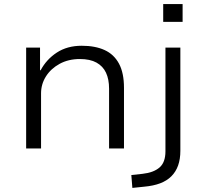

<svg xmlns="http://www.w3.org/2000/svg" viewBox="-20 -727 997 940"><path d="M108 0V-494H176V-383H179Q207 -436 258 -469.5Q309 -503 380 -503Q446 -503 492 -482Q538 -461 562.5 -415.5Q587 -370 587 -297V0H514V-293Q514 -339 499 -371Q484 -403 452.5 -420.5Q421 -438 371 -438Q315 -438 272 -414.5Q229 -391 205 -353Q181 -315 181 -270V0ZM779 -620V-707H874V-620ZM628 193 623 130 678 124Q732 118 761 93Q790 68 790 14V-494H863V11Q863 52 852 83Q841 114 819 136Q797 158 764 170.5Q731 183 686 187Z"/></svg>

Font: Nunito Sans 7pt SemiExpanded Light
Style: Regular
Weight: 300
Width: 6
Designer: Vernon Adams
Foundry: Vernon Adams
Version: Version 3.101;gftools[0.9.27]